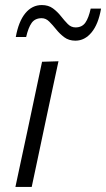

<svg xmlns="http://www.w3.org/2000/svg" viewBox="-20 -740 420 760"><path d="M41 0Q53 -55.5 63.8 -106.8Q74.5 -158 88 -219.5L98.5 -269Q112.5 -334.5 123.5 -387.2Q134.5 -440 146.5 -495.5L211.5 -497.5Q199 -441 188 -388.5Q177 -336 162.5 -269L152 -219.5Q139 -158 128.2 -106.8Q117.5 -55.5 105.5 0ZM278.5 -579Q252.5 -579 234.5 -592.5Q216.5 -606 202.5 -623.5Q188.5 -641 175 -654.5Q161.5 -668 145 -668Q118.5 -668 105.2 -649.2Q92 -630.5 83.5 -593.5H42.5Q53.5 -655 80.2 -687.5Q107 -720 145.5 -720Q171.5 -720 189.5 -706.8Q207.5 -693.5 221.2 -676Q235 -658.5 248.2 -645Q261.5 -631.5 279 -631.5Q304.5 -631.5 317.8 -650.2Q331 -669 339 -706H380Q369.5 -644.5 342.5 -611.8Q315.5 -579 278.5 -579Z"/></svg>

Font: Commissioner Light
Style: Italic
Weight: 300
Italic angle: -12°
Designer: Kostas Bartsokas
Foundry: Kostas Bartsokas
Version: Version 1.000; ttfautohint (v1.8.3)